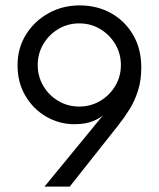

<svg xmlns="http://www.w3.org/2000/svg" viewBox="-20 -692 588 712"><path d="M256.1 -231.4Q200.1 -231.4 152 -259.1Q103.9 -286.8 74.5 -336.1Q45.1 -385.4 45.1 -449.9Q45.1 -514 76.5 -564.1Q107.9 -614.2 160.1 -643.1Q212.4 -672 275.4 -672Q339.9 -672 391.6 -643.3Q443.2 -614.6 473.6 -562.7Q503.9 -510.9 503.9 -441.9Q503.9 -394.1 491.9 -356.2Q479.9 -318.3 460.5 -287Q441.1 -255.7 418.4 -227.1L238.6 0H145L364 -266.8Q352.4 -254.1 324.4 -242.7Q296.4 -231.4 256.1 -231.4ZM273.7 -605.3Q231.4 -605.3 196.3 -584.4Q161.3 -563.4 140.6 -528.4Q119.9 -493.4 119.9 -450.7Q119.9 -408.4 140.6 -373.4Q161.3 -338.3 196.4 -317.6Q231.4 -296.9 273.7 -296.9Q316.4 -296.9 351.4 -317.6Q386.4 -338.3 407.4 -373.4Q428.3 -408.4 428.3 -450.7Q428.3 -493.4 407.4 -528.5Q386.5 -563.5 351.4 -584.4Q316.4 -605.3 273.7 -605.3Z"/></svg>

Font: League Spartan Extralight
Style: Regular
Weight: 200
Foundry: The League of Moveable Type
Version: Version 2.300; ttfautohint (v1.8.3)